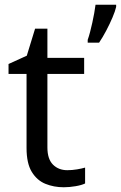

<svg xmlns="http://www.w3.org/2000/svg" viewBox="-20 -780 510 810"><path d="M264 -62Q284 -62 305 -65.5Q326 -69 339 -73V-6Q325 1 299 5.5Q273 10 249 10Q207 10 171.5 -4.5Q136 -19 114 -55Q92 -91 92 -156V-468H16V-510L93 -545L128 -659H180V-536H335V-468H180V-158Q180 -109 203.5 -85.5Q227 -62 264 -62ZM470 -751Q466 -733 454.5 -706Q443 -679 428 -650.5Q413 -622 398 -600H350V-612Q355 -626 360 -645Q365 -664 369.5 -684.5Q374 -705 377.5 -724.5Q381 -744 383 -760H470Z"/></svg>

Font: Noto Sans Telugu
Style: Regular
Weight: 400
Designer: Jelle Bosma - Monotype Design Team
Foundry: Monotype Imaging Inc.
Version: Version 2.003